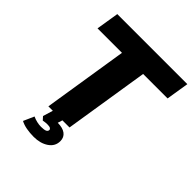

<svg xmlns="http://www.w3.org/2000/svg" viewBox="-245 -847 1188 1188"><g transform="rotate(45 348.5 -253.5)"><path d="M186 0 274 -556H60L84 -705H697L673 -556H459L371 0ZM255 198Q222 198 191.5 192.5Q161 187 139 175L170 105Q187 113 206 117.5Q225 122 243 122Q270 122 282 116.5Q294 111 294 99Q294 92 286.5 87.5Q279 83 260 83Q252 83 243.5 84Q235 85 224 87L205 66L231 -20H315L291 57L252 40Q264 35 276 33Q288 31 298 31Q343 31 367 49Q391 67 391 100Q391 145 352 171.5Q313 198 255 198Z"/></g></svg>

Font: Mulish ExtraLight Black
Style: Italic
Weight: 900
Italic angle: -9°
Version: Version 3.603